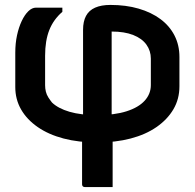

<svg xmlns="http://www.w3.org/2000/svg" viewBox="-20 -567 790 779"><path d="M428 -547Q491 -547 542.5 -532Q594 -517 631 -489.5Q668 -462 688 -423Q708 -384 708 -336V-217Q708 -165 683.5 -123.5Q659 -82 615 -51.5Q571 -21 510 -5Q449 11 375 11Q299 11 238 -5Q177 -21 133 -51.5Q89 -82 65.5 -123Q42 -164 42 -214V-353Q42 -391 49 -423.5Q56 -456 68 -481.5Q80 -507 95 -521.5Q110 -536 126 -536Q146 -536 163.5 -536Q181 -536 197.5 -536Q214 -536 233 -536V-519Q197 -488 180 -445Q163 -402 163 -341V-221Q163 -208 166 -195.5Q169 -183 176 -172Q183 -161 191 -151Q216 -127 262 -113.5Q308 -100 375 -100Q445 -100 493.5 -115.5Q542 -131 567 -158.5Q592 -186 592 -222V-329Q592 -361 574 -386Q556 -411 520.5 -425Q485 -439 433 -439Q433 -372 433 -308Q433 -244 433 -181.5Q433 -119 433 -57L437 -32Q437 -5 437 22.5Q437 50 437 78Q437 106 437 134.5Q437 163 437 192Q408 192 380.5 192Q353 192 324 192Q319 192 316 189Q313 186 313 181Q313 127 313 74Q313 21 313 -32L317 -56Q317 -120 317 -184Q317 -248 317 -313.5Q317 -379 317 -446Q317 -480 329 -502.5Q341 -525 366 -536Q391 -547 428 -547Z"/></svg>

Font: Recursive SemiBold
Style: Regular
Weight: 600
Version: Version 1.085